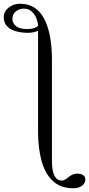

<svg xmlns="http://www.w3.org/2000/svg" viewBox="-102 -719 475 1024"><path d="M289 285Q220 285 178.5 245Q137 205 119 137Q101 69 101 -15V-555Q77 -544 47 -544Q16 -544 -14 -551.5Q-44 -559 -63 -577.5Q-82 -596 -82 -628Q-82 -657 -56.5 -678Q-31 -699 5 -699Q91 -699 133 -620Q175 -541 175 -399V140Q175 244 228 244Q242 244 263 226Q285 207 311 207Q315 207 325 208.5Q335 210 344 217Q353 224 353 239Q353 257 336 271Q319 285 289 285ZM43 -564Q83 -564 101 -581Q101 -597 93 -619Q85 -641 68 -657Q51 -673 24 -673Q1 -673 -17.5 -658Q-36 -643 -36 -619Q-36 -595 -16.5 -579.5Q3 -564 43 -564Z"/></svg>

Font: Junicode SmExp
Style: Regular
Weight: 400
Width: 6
Designer: Peter S. Baker
Version: Version 2.205; ttfautohint (v1.8.4)